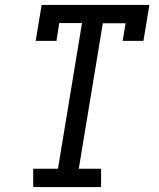

<svg xmlns="http://www.w3.org/2000/svg" viewBox="-20 -755 640 775"><path d="M114 0V-74H214L311 -662H219L208 -590H124L148 -735H583L559 -590H475L487 -661H395L298 -74H388V0Z"/></svg>

Font: Iosevka Slab Extended
Style: Italic
Weight: 400
Width: 7
Italic angle: -9°
Monospace: yes
Designer: Belleve Invis
Foundry: Belleve Invis
Version: Version 11.1.0; ttfautohint (v1.8.3)